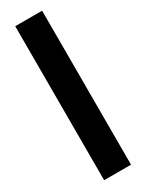

<svg xmlns="http://www.w3.org/2000/svg" viewBox="-189 -727 569 755"><g transform="rotate(-30 95.0 -349.5)"><path d="M38.1 0V-699.2H160.2V0Z"/></g></svg>

Font: Moniqa Black Heading
Style: Regular
Weight: 900
Designer: Rajesh Rajput
Foundry: Rajesh Rajput
Version: Version 1.000